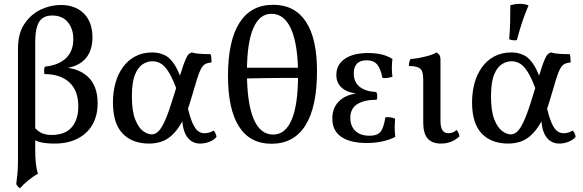

<svg xmlns="http://www.w3.org/2000/svg" viewBox="-20 -741 3047 1003"><path d="M85 242Q78 239 72.5 232.5Q67 226 65 220Q66 205 68.5 188Q71 171 72.5 146.5Q74 122 74 85V-488Q74 -566 107.5 -616Q141 -666 192 -690.5Q243 -715 297 -715Q374 -715 418.5 -670Q463 -625 463 -546Q463 -467 417 -425Q371 -383 287 -383V-390Q384 -390 437 -342Q490 -294 490 -202Q490 -136 462.5 -89Q435 -42 384.5 -16.5Q334 9 266 9Q222 9 194 2.5Q166 -4 148 -18L147 -94Q164 -66 188 -51Q212 -36 249 -36Q320 -36 354.5 -76Q389 -116 389 -185Q389 -269 341.5 -311.5Q294 -354 212 -354Q210 -365 210.5 -376.5Q211 -388 215 -393Q285 -400 324 -436.5Q363 -473 363 -537Q363 -590 334.5 -625Q306 -660 252 -660Q223 -660 203.5 -647Q184 -634 174 -603.5Q164 -573 164 -519V40Q164 84 167.5 114Q171 144 178 167Q155 179 128.5 200.5Q102 222 85 242Z M759 9Q670 9 620 -44Q570 -97 570 -206Q570 -260 583 -307Q596 -354 622 -390Q648 -426 686.5 -446.5Q725 -467 776 -467Q813 -467 843 -451.5Q873 -436 897.5 -394Q922 -352 945 -271L906 -265Q886 -321 866.5 -355.5Q847 -390 825.5 -405.5Q804 -421 776 -421Q750 -421 725.5 -405.5Q701 -390 685 -350.5Q669 -311 669 -238Q669 -160 686.5 -116.5Q704 -73 728 -56Q752 -39 772 -39Q792 -39 809 -56.5Q826 -74 845 -118Q864 -162 888 -242Q912 -320 926 -364.5Q940 -409 949 -429.5Q958 -450 965 -457Q972 -464 982 -467Q997 -462 1023.5 -460Q1050 -458 1080 -458Q1083 -450 1084 -439.5Q1085 -429 1085 -415Q1065 -413 1052.5 -406.5Q1040 -400 1030 -381.5Q1020 -363 1009 -327Q998 -291 980 -230Q958 -152 931.5 -105Q905 -58 876.5 -33Q848 -8 818.5 0.5Q789 9 759 9ZM1026 9Q982 9 957 -26.5Q932 -62 932 -130L957 -195Q971 -132 985 -100Q999 -68 1014.5 -56.5Q1030 -45 1048 -45Q1073 -45 1096 -59Q1109 -44 1111 -26Q1098 -10 1074.5 -0.5Q1051 9 1026 9Z M1398 10Q1286 10 1228.5 -80Q1171 -170 1171 -345Q1171 -528 1231 -622Q1291 -716 1407 -716Q1519 -716 1577.5 -628.5Q1636 -541 1636 -369Q1636 -182 1575.5 -86Q1515 10 1398 10ZM1407 -38Q1471 -38 1504 -116.5Q1537 -195 1537 -349Q1537 -506 1501.5 -587.5Q1466 -669 1398 -669Q1335 -669 1302.5 -592Q1270 -515 1270 -365Q1270 -204 1304.5 -121Q1339 -38 1407 -38ZM1253 -331V-387H1557V-334Q1505 -334 1462 -334Q1419 -334 1370 -333Q1321 -332 1253 -331Z M1896 6Q1810 6 1763 -26Q1716 -58 1716 -122Q1716 -183 1758.5 -219Q1801 -255 1879 -255V-250Q1812 -250 1774.5 -275.5Q1737 -301 1737 -350Q1737 -403 1781 -433.5Q1825 -464 1904 -464Q1940 -464 1971.5 -457Q2003 -450 2030 -433Q2027 -410 2027 -387Q2027 -364 2030 -340Q2017 -336 2004 -334Q1991 -332 1978 -334Q1968 -384 1949.5 -405Q1931 -426 1896 -426Q1861 -426 1844.5 -408Q1828 -390 1828 -358Q1828 -312 1859 -287.5Q1890 -263 1946 -260Q1950 -252 1950.5 -240.5Q1951 -229 1948 -220Q1883 -220 1846.5 -197Q1810 -174 1810 -125Q1810 -83 1836 -57.5Q1862 -32 1910 -32Q1954 -32 1970 -55.5Q1986 -79 1993 -128Q2006 -130 2019 -128Q2032 -126 2044 -121Q2042 -95 2042 -71.5Q2042 -48 2045 -26Q2014 -10 1976 -2Q1938 6 1896 6Z M2283 9Q2237 9 2214 -17.5Q2191 -44 2191 -100V-325Q2191 -348 2186.5 -364Q2182 -380 2166 -388Q2150 -396 2116 -396Q2116 -407 2118 -416Q2120 -425 2125 -433Q2140 -433 2167 -438Q2194 -443 2220.5 -450.5Q2247 -458 2259 -467Q2268 -464 2274.5 -455Q2281 -446 2281 -427V-111Q2281 -76 2291.5 -60.5Q2302 -45 2322 -45Q2331 -45 2342.5 -48.5Q2354 -52 2365 -62Q2378 -47 2380 -29Q2366 -14 2341 -2.5Q2316 9 2283 9Z M2635 9Q2546 9 2496 -44Q2446 -97 2446 -206Q2446 -260 2459 -307Q2472 -354 2498 -390Q2524 -426 2562.5 -446.5Q2601 -467 2652 -467Q2689 -467 2719 -451.5Q2749 -436 2773.5 -394Q2798 -352 2821 -271L2782 -265Q2762 -321 2742.5 -355.5Q2723 -390 2701.5 -405.5Q2680 -421 2652 -421Q2626 -421 2601.5 -405.5Q2577 -390 2561 -350.5Q2545 -311 2545 -238Q2545 -160 2562.5 -116.5Q2580 -73 2604 -56Q2628 -39 2648 -39Q2668 -39 2685 -56.5Q2702 -74 2721 -118Q2740 -162 2764 -242Q2788 -320 2802 -364.5Q2816 -409 2825 -429.5Q2834 -450 2841 -457Q2848 -464 2858 -467Q2873 -462 2899.5 -460Q2926 -458 2956 -458Q2959 -450 2960 -439.5Q2961 -429 2961 -415Q2941 -413 2928.5 -406.5Q2916 -400 2906 -381.5Q2896 -363 2885 -327Q2874 -291 2856 -230Q2834 -152 2807.5 -105Q2781 -58 2752.5 -33Q2724 -8 2694.5 0.5Q2665 9 2635 9ZM2902 9Q2858 9 2833 -26.5Q2808 -62 2808 -130L2833 -195Q2847 -132 2861 -100Q2875 -68 2890.5 -56.5Q2906 -45 2924 -45Q2949 -45 2972 -59Q2985 -44 2987 -26Q2974 -10 2950.5 -0.5Q2927 9 2902 9ZM2680 -531Q2667 -530 2658 -531Q2649 -532 2640 -536Q2644 -583 2645 -628Q2646 -673 2646 -714Q2658 -717 2670 -719Q2682 -721 2694 -721Q2720 -721 2741 -713Q2723 -671 2708.5 -627.5Q2694 -584 2680 -531Z"/></svg>

Font: Vollkorn
Style: Regular
Weight: 400
Designer: Friedrich Althausen
Foundry: Friedrich Althausen
Version: Version 4.104